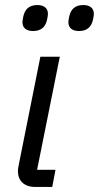

<svg xmlns="http://www.w3.org/2000/svg" viewBox="-20 -741 392 761"><path d="M111 -618C144 -618 161 -635 167 -665C169 -676 170 -681 170 -686C170 -709 154 -721 128 -721C95 -721 78 -704 72 -674C70 -663 69 -658 69 -653C69 -630 85 -618 111 -618ZM293 -618C326 -618 343 -635 349 -665C351 -676 352 -681 352 -686C352 -709 336 -721 310 -721C277 -721 260 -704 254 -674C252 -663 251 -658 251 -653C251 -630 267 -618 293 -618ZM187 0 200 -68H127L217 -516H140L54 -86C52 -76 51 -69 51 -63C51 -26 74 0 120 0Z"/></svg>

Font: Braiins Sans
Style: Italic
Weight: 400
Italic angle: -11.31°
Designer: Mike Abbink, Paul van der Laan, Pieter van Rosmalen, Jiri Chlebus, Lubos Buracinsky
Foundry: Bold Monday, Sudetype
Version: Version 1.000;hotconv 1.0.109;makeotfexe 2.5.65596